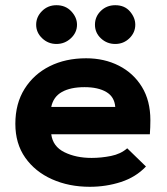

<svg xmlns="http://www.w3.org/2000/svg" viewBox="-20 -706 640 738"><path d="M325 12Q245 12 180 -17Q115 -46 77 -100Q39 -154 39 -230Q39 -308 74.5 -364.5Q110 -421 171 -451.5Q232 -482 311 -482Q381 -482 437 -453.5Q493 -425 525.5 -372Q558 -319 558 -244Q558 -233 557.5 -217Q557 -201 556 -190H177Q183 -143 227.5 -121Q272 -99 332 -99Q369 -99 406.5 -106.5Q444 -114 469 -136L541 -66Q502 -25 445 -6.5Q388 12 325 12ZM177 -295H423Q420 -334 388.5 -352.5Q357 -371 305 -371Q251 -371 218 -352.5Q185 -334 177 -295ZM197 -537Q165 -537 142 -559Q119 -581 119 -611Q119 -641 141.5 -663.5Q164 -686 197 -686Q232 -686 254 -662.5Q276 -639 276 -611Q276 -581 252.5 -559Q229 -537 197 -537ZM423 -537Q391 -537 368 -558.5Q345 -580 345 -611Q345 -642 367.5 -664Q390 -686 423 -686Q459 -686 479.5 -662Q500 -638 500 -611Q500 -581 477.5 -559Q455 -537 423 -537Z"/></svg>

Font: Inconsolata Expanded Black
Style: Regular
Weight: 900
Width: 7
Monospace: yes
Designer: Raph Levien, Cyreal, Brenton Simpson
Foundry: Raph Levien, Cyreal, Google
Version: Version 3.001; ttfautohint (v1.8.2.53-6de2)